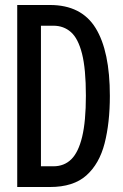

<svg xmlns="http://www.w3.org/2000/svg" viewBox="-20 -749 492 769"><path d="M49 0V-729H180Q306 -729 363 -636.5Q420 -544 420 -365Q420 -257 399 -175Q378 -93 326 -46.5Q274 0 180 0ZM144 -83H194Q237 -83 265.5 -111Q294 -139 309 -201Q324 -263 324 -366Q324 -473 308.5 -534Q293 -595 264 -620.5Q235 -646 194 -646H144Z"/></svg>

Font: Mona Sans Condensed Medium
Style: Regular
Weight: 500
Width: 3
Designer: Deni Anggara
Foundry: GitHub
Version: Version 1.001; ttfautohint (v1.8.4.7-5d5b);gftools[0.9.31]